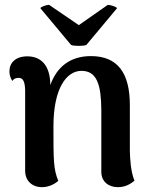

<svg xmlns="http://www.w3.org/2000/svg" viewBox="-20 -760 623 794"><path d="M337 -574 464 -726C462 -732 436 -740 426 -740L306 -656L183 -740C173 -740 148 -732 147 -726L274 -574C286 -569 325 -569 337 -574ZM517 -136V-325C517 -459 466 -528 356 -528C271 -528 215 -484 188 -408C188 -488 151 -527 93 -527C45 -527 19 -501 19 -465C19 -450 23 -438 31 -425C37 -436 50 -438 57 -438C75 -438 83 -424 84 -386V-54C84 -12 113 14 154 14C186 14 211 -3 221 -12C201 -61 201 -97 201 -237C201 -395 255 -467 317 -467C381 -467 398 -409 399 -307V-49C399 -10 428 14 467 14C497 14 519 2 536 -13C520 -52 518 -104 517 -136Z"/></svg>

Font: Arima Koshi ExtraBold
Style: Regular
Weight: 800
Designer: Joana Correia and Natanael Gama
Foundry: NDISCOVER
Version: Version 1.019;PS 001.019;hotconv 1.0.88;makeotf.lib2.5.64775